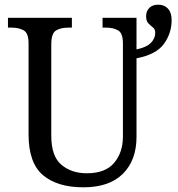

<svg xmlns="http://www.w3.org/2000/svg" viewBox="-20 -790 759 820"><path d="M336 10Q225 10 163.5 -42Q102 -94 102 -216V-604Q102 -649 81 -660.5Q60 -672 30 -672H14V-714H287V-672H271Q240 -672 219.5 -660Q199 -648 199 -600V-210Q199 -123 242 -86.5Q285 -50 351 -50Q430 -50 467.5 -94.5Q505 -139 505 -207V-604Q505 -649 484 -660.5Q463 -672 434 -672H418V-714H563V-579Q606 -588 624.5 -607Q643 -626 643 -650Q643 -665 633.5 -672.5Q624 -680 614 -690Q604 -700 604 -721Q604 -742 617.5 -756Q631 -770 656 -770Q682 -770 697.5 -753Q713 -736 713 -704Q713 -648 680 -602.5Q647 -557 563 -541V-205Q563 -106 505 -48Q447 10 336 10Z"/></svg>

Font: Noto Serif SemiCondensed
Style: Regular
Weight: 400
Width: 4
Designer: Monotype Design Team
Foundry: Monotype Imaging Inc.
Version: Version 2.013